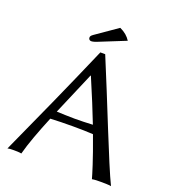

<svg xmlns="http://www.w3.org/2000/svg" viewBox="-147 -928 924 1040"><g transform="rotate(20 314.5 -408.5)"><path d="M179 -228C204 -230 274 -231 308 -231C346 -231 401 -230 425 -228C474 -97 497 -19 503 3C520 0 536 0 553 0C570 0 596 0 613 3C563 -98 431 -439 339 -658H311C215 -436 117 -218 16 3C28 0 40 0 51 0C62 0 84 0 96 3C112 -58 143 -141 179 -228ZM407 -276C374 -274 333 -273 303 -273C274 -273 221 -275 199 -276L304 -522H306C347 -427 380 -345 407 -276ZM367 -820 243 -734C230 -725 228 -720 228 -713C228 -705 234 -698 243 -698C252 -698 264 -701 285 -710L429 -768C416 -789 396 -807 367 -820Z"/></g></svg>

Font: Libertinus Sans
Style: Regular
Weight: 400
Designer: Philipp H. Poll, Khaled Hosny
Foundry: Caleb Maclennan
Version: Version 7.050;RELEASE